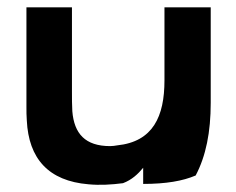

<svg xmlns="http://www.w3.org/2000/svg" viewBox="-20 -493 643 523"><path d="M52 -473V-203C52 -190 52 -177 53 -165C58 -61 112 0 221 9C252 12 284 10 315 6C339 -3 356 -19 370 -36V8C432 8 478 0 513 -15C541 -68 554 -133 554 -213V-473H428V-274C428 -176 397 -107 299 -97C293 -96 287 -95 280 -95C212 -95 182 -129 177 -190C176 -207 176 -225 176 -243V-473Z"/></svg>

Font: Bluebird
Style: Ext
Weight: 400
Designer: Jasper
Foundry: Cannot Into Space Fonts
Version: Version 0.98